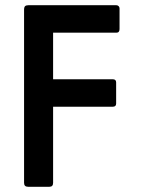

<svg xmlns="http://www.w3.org/2000/svg" viewBox="-20 -664 540 734"><path d="M183 -539V-361H411Q424 -361 424 -349V-268Q424 -256 411 -256H183V35Q183 50 169 50H87Q72 50 72 35V-626Q72 -637 76 -640.5Q80 -644 88 -644H425Q430 -644 433.5 -640.5Q437 -637 437 -632V-553Q437 -539 425 -539Z"/></svg>

Font: NanumGothicCoding
Style: Bold
Weight: 700
Monospace: yes
Designer: Kwon Bruce; Nicolas Noh; Sung-woo Choi; Go-un Cha; Soo-hyun Park;
Foundry: NHN Corporation
Version: Version 2.000;PS 1;hotconv 1.0.49;makeotf.lib2.0.14853